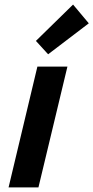

<svg xmlns="http://www.w3.org/2000/svg" viewBox="-20 -813 405 833"><path d="M17.2 0 142.2 -524H272.5L146.8 0ZM188.8 -577.5 135.8 -635.5 297 -793.2 365.2 -711.8Z"/></svg>

Font: Ubuntu Sans
Style: Italic
Weight: 400
Italic angle: -13.5°
Designer: Dalton Maag Ltd
Foundry: Dalton Maag Ltd
Version: Version 1.006